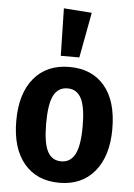

<svg xmlns="http://www.w3.org/2000/svg" viewBox="-57 -869 647 928"><g transform="rotate(5 266.0 -405.0)"><path d="M499 -265Q499 -134 437 -59Q375 16 266 16Q157 16 95 -57.5Q33 -131 33 -265Q33 -397 95 -471.5Q157 -546 267 -546Q376 -546 437.5 -473.5Q499 -401 499 -265ZM178 -265Q178 -170 199.5 -129Q221 -88 266 -88Q311 -88 333 -130Q355 -172 355 -265Q355 -359 333.5 -400.5Q312 -442 267 -442Q221 -442 199.5 -400.5Q178 -359 178 -265ZM351 -816 310 -596H220L215 -826Z"/></g></svg>

Font: Fira Sans Condensed SemiBold
Style: Regular
Weight: 600
Width: 3
Designer: bBox Type GmbH & Carrois Corporate GbR & Edenspiekermann AG
Foundry: bBox Type GmbH & Carrois Corporate GbR & Edenspiekermann AG
Version: Version 4.301